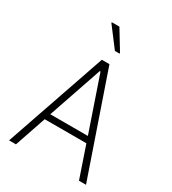

<svg xmlns="http://www.w3.org/2000/svg" viewBox="-215 -1024 1020 1137"><g transform="rotate(30 294.5 -455.0)"><path d="M31 0 268 -688H320L557 0H509L436 -214H151L78 0ZM165 -256H422L296 -624H291ZM309 -772 208 -905V-910H260L341 -777V-772Z"/></g></svg>

Font: Saira SemiCondensed ExtraLight
Style: Regular
Weight: 250
Width: 4
Designer: Hector Gatti with collaboration of the Omnibus-Type team
Foundry: Omnibus-Type
Version: Version 1.101